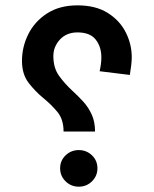

<svg xmlns="http://www.w3.org/2000/svg" viewBox="-20 -704 579 724"><path d="M277.1 -138.1Q248 -138.1 227.4 -118.3Q206.7 -98.5 206.7 -69.5Q206.7 -40.4 227.4 -20.2Q248 0 277.1 0Q306.2 0 326.8 -20.2Q347.4 -40.4 347.4 -69.5Q347.4 -98.5 326.8 -118.3Q306.2 -138.1 277.1 -138.1ZM338.4 -207.9Q338.4 -244.6 326 -271.8Q313.7 -299 294.3 -320.4Q274.9 -341.8 253.9 -360.8Q224.4 -388.1 202.8 -417.9Q181.2 -447.8 181.2 -492.2Q181.2 -528.2 206.1 -555Q231.1 -581.8 272.2 -581.8Q319.6 -581.8 340.9 -554.7Q362.2 -527.7 362.2 -487.9Q362.2 -474.2 360.4 -461.2Q358.6 -448.2 355.7 -435.4L469.6 -421.4Q472.2 -437 474.5 -455.4Q476.8 -473.8 476.8 -487.9Q476.8 -537.5 454.1 -582.2Q431.4 -627 386 -655.4Q340.7 -683.8 272.2 -683.8Q204.6 -683.8 157.7 -653.5Q110.8 -623.2 86.9 -575.4Q62.9 -527.6 62.9 -474.4Q62.9 -424.2 87.7 -391.9Q112.5 -359.6 143.4 -334.2Q173.3 -309.8 196.5 -281.9Q219.7 -253.9 219.7 -207.9Z"/></svg>

Font: Estedad-VF-FD Black
Style: Regular
Weight: 900
Designer: Amin Abedi
Version: Version 4.000